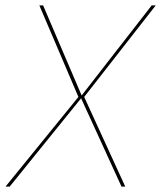

<svg xmlns="http://www.w3.org/2000/svg" viewBox="-42 -695 600 715"><path d="M-21.5 0H-6L260 -329L410.5 0H424.5L271.5 -334L538 -675H523L262 -339.5L118.5 -675H104.5L250 -334Z"/></svg>

Font: Anybody UltraCondensed Thin Thin
Style: Italic
Weight: 250
Italic angle: -10°
Version: Version 1.111